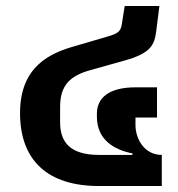

<svg xmlns="http://www.w3.org/2000/svg" viewBox="-20 -622 595 642"><path d="M311 0H521V-104C463 -104 433 -157 433 -204V-229H505V-330H433C346 -330 304 -296 304 -242V-232C304 -154 362 -121 423 -109V-104H311C212 -104 181 -149 181 -213V-264C181 -337 214 -369 284 -388L398 -420C484 -444 496 -472 502 -515L513 -602H397L387 -539C383 -512 366 -508 337 -499L231 -468C149 -445 47 -401 47 -244C47 -86 139 0 311 0Z"/></svg>

Font: IBM Plex Thai SemiBold
Style: Regular
Weight: 600
Designer: Mike Abbink, Paul van der Laan, Pieter van Rosmalen, Ben Mitchell, Mark Frömberg
Foundry: Bold Monday
Version: Version 1.0